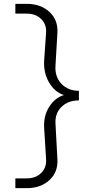

<svg xmlns="http://www.w3.org/2000/svg" viewBox="-20 -820 491 1000"><path d="M119 160H60V109H120Q166 109 194.5 81Q223 53 220 9L210 -153Q206 -215 235.5 -262.5Q265 -310 313 -325Q265 -340 235.5 -390.5Q206 -441 210 -506L220 -649Q223 -693 194.5 -721Q166 -749 120 -749H60V-800H119Q192 -800 237.5 -758Q283 -716 279 -649L269 -478Q265 -420 300 -383.5Q335 -347 391 -347V-297Q335 -297 300.5 -263.5Q266 -230 269 -176L279 9Q283 76 237.5 118Q192 160 119 160Z"/></svg>

Font: Goli Light
Style: Regular
Weight: 300
Designer: jaikishan Patel
Foundry: MagicType
Version: Version 1.000